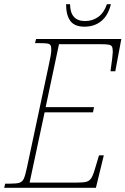

<svg xmlns="http://www.w3.org/2000/svg" viewBox="-38 -901 602 921"><path d="M-13 -20H9Q42 -20 55.5 -24.5Q69 -29 76 -43.5Q83 -58 91 -96L195 -584Q208 -641 208 -661Q208 -677 204.5 -683.5Q201 -690 190.5 -692Q180 -694 154 -694H130L135 -714H544L515 -559H492Q503 -636 503 -651Q503 -669 499.5 -676.5Q496 -684 484.5 -686.5Q473 -689 445 -689H245L181 -387H413L408 -362H176L104 -25H327Q363 -25 378 -29.5Q393 -34 402 -50Q411 -66 423 -109L437 -156H460L422 0H-18ZM279 -881H298Q299 -800 370 -800Q406 -800 433.5 -820Q461 -840 475 -881H494Q481 -827 448 -800Q415 -773 367 -773Q320 -773 299.5 -800.5Q279 -828 279 -881Z"/></svg>

Font: Noto Serif NarrowThin
Style: Italic
Weight: 250
Width: 4
Italic angle: -12°
Designer: Monotype Design Team
Foundry: Monotype Imaging Inc.
Version: Version 1.001